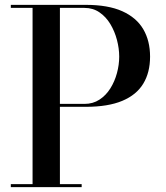

<svg xmlns="http://www.w3.org/2000/svg" viewBox="-20 -770 684 790"><path d="M333 -750Q425 -750 483.2 -723.8Q541.5 -697.5 569.5 -649.8Q597.5 -602 597.5 -537Q597.5 -472 569.5 -425.8Q541.5 -379.5 483 -355Q424.5 -330.5 333 -330.5H226.5V-12.5H316V0H24.5V-12.5H114V-737.5H24.5V-750ZM226.5 -342.5H327.5Q362.5 -342.5 389.2 -360Q416 -377.5 434 -406.2Q452 -435 461.2 -469.2Q470.5 -503.5 470.5 -537Q470.5 -570.5 461.2 -605.8Q452 -641 434 -671Q416 -701 389.2 -719.2Q362.5 -737.5 327.5 -737.5H226.5Z"/></svg>

Font: Bodoni Moda 18pt Medium
Style: Regular
Weight: 500
Designer: Owen Earl
Foundry: indestructible type
Version: Version 2.004